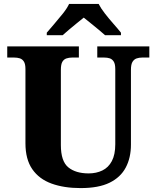

<svg xmlns="http://www.w3.org/2000/svg" viewBox="-20 -951 799 981"><path d="M392 10Q307 10 243.5 -13Q180 -36 145 -86.5Q110 -137 110 -219V-598Q110 -624 102 -636.5Q94 -649 81 -653Q68 -657 52 -657H17V-714H383V-657H349Q333 -657 319.5 -652.5Q306 -648 298.5 -635Q291 -622 291 -594V-210Q291 -127 329 -96Q367 -65 433 -65Q472 -65 503 -80Q534 -95 551.5 -128Q569 -161 569 -214V-598Q569 -624 561 -636.5Q553 -649 540.5 -653Q528 -657 512 -657H477V-714H743V-657H707Q691 -657 678 -652.5Q665 -648 657 -635Q649 -622 649 -594V-212Q649 -145 622.5 -95Q596 -45 540 -17.5Q484 10 392 10ZM219 -784Q235 -803 257.5 -829Q280 -855 301.5 -882Q323 -909 333 -931H484Q495 -909 516 -882Q537 -855 560 -829Q583 -803 598 -784V-771H517Q505 -782 485 -798.5Q465 -815 444 -832Q423 -849 408 -861Q393 -849 372 -832Q351 -815 331.5 -798.5Q312 -782 300 -771H219Z"/></svg>

Font: Noto Serif Armenian ExtraBold
Style: Regular
Weight: 800
Version: Version 2.007